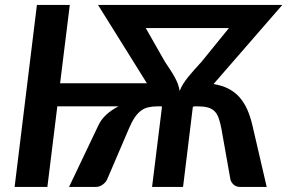

<svg xmlns="http://www.w3.org/2000/svg" viewBox="-20 -742 1140 762"><path d="M634.5 -497Q646 -479.5 655.8 -464.8Q665.5 -450 673 -436.5Q680.5 -423 685.5 -409.8Q690.5 -396.5 693 -381Q699 -396.5 707.5 -409.8Q716 -423 726.8 -436.5Q737.5 -450 750.8 -464.8Q764 -479.5 780 -497L888.5 -630.5H558.5ZM827.5 -408.5Q861.5 -403 887 -389.8Q912.5 -376.5 930.8 -355.8Q949 -335 961.5 -306.8Q974 -278.5 982 -243.5L1038.5 0H934Q917.5 0 907.5 -9Q897.5 -18 894.5 -29.5L858.5 -232.5Q853.5 -258.5 847 -275.5Q840.5 -292.5 829.8 -302.2Q819 -312 802.8 -316Q786.5 -320 762 -320H751L750 -319H745.5L706.5 0H583.5L623 -319H620.5L620 -320H607Q585.5 -320 569 -316.2Q552.5 -312.5 539.2 -302.5Q526 -292.5 514.5 -275.5Q503 -258.5 492 -232.5L405 -29.5Q399.5 -18 387.2 -9Q375 0 358.5 0H254L369.5 -242.5Q381 -268 402.2 -287.2Q423.5 -306.5 450.5 -320H207.5L168 0H38L126.5 -722.5H257L218.5 -411.5H563L369 -722.5H1100.5Z"/></svg>

Font: Lato 2
Style: Bold Italic
Weight: 700
Italic angle: -7°
Designer: Lukasz Dziedzic with Adam Twardoch and Botio Nikoltchev
Foundry: tyPoland Lukasz Dziedzic
Version: Version 2.015; 2015-08-06; http://www.latofonts.com/